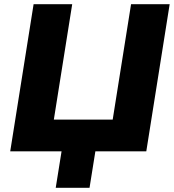

<svg xmlns="http://www.w3.org/2000/svg" viewBox="-20 -725 833 920"><path d="M247 175 275 0H29L141 -705H326L238 -152H520L608 -705H793L681 0H437L409 175Z"/></svg>

Font: Nunito Sans 11pt Black
Style: Italic
Weight: 900
Italic angle: -9°
Version: Version 3.101;gftools[0.9.27]